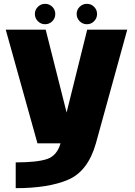

<svg xmlns="http://www.w3.org/2000/svg" viewBox="-20 -748 704 1002"><path d="M175.5 0H480.5L644 -593H435L307 -78H348.5L218.5 -593H10ZM62 234Q233 234 336 189.8Q439 145.5 480.5 0L296 -0.5Q278 64 226 81.8Q174 99.5 62 99.5ZM215 -621.5Q237.5 -621.5 253 -637.2Q268.5 -653 268.5 -675Q268.5 -697 253 -712.5Q237.5 -728 215 -728Q193.5 -728 177.8 -712.5Q162 -697 162 -675Q162 -653 177.8 -637.2Q193.5 -621.5 215 -621.5ZM433.5 -621.5Q455.5 -621.5 471 -637.2Q486.5 -653 486.5 -675Q486.5 -697 471 -712.5Q455.5 -728 433.5 -728Q411.5 -728 395.8 -712.5Q380 -697 380 -675Q380 -653 395.8 -637.2Q411.5 -621.5 433.5 -621.5Z"/></svg>

Font: Anybody UltraCondensed Thin ExtraBold
Style: Regular
Weight: 800
Version: Version 1.111